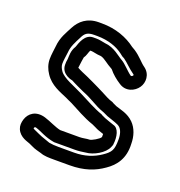

<svg xmlns="http://www.w3.org/2000/svg" viewBox="-104 -603 668 714"><g transform="rotate(20 230.5 -246.5)"><path d="M349 -175C338 -179 322 -184 312 -188L297 -195C296 -196 295 -197 294 -197C262 -208 231 -226 197 -243C164 -260 118 -275 103 -297C96 -307 93 -316 93 -324C93 -337 96 -354 98 -370C100 -395 110 -413 123 -438C132 -457 142 -465 168 -465H180C225 -465 261 -451 284 -433C291 -427 295 -424 302 -421C319 -409 331 -394 355 -377C360 -374 351 -366 347 -369C331 -380 312 -403 296 -412C279 -421 254 -447 215 -450C205 -452 192 -455 180 -455H168C135 -455 124 -417 118 -400C105 -379 107 -360 106 -347C104 -337 104 -332 104 -324C104 -285 149 -278 149 -278C157 -274 166 -269 175 -265L201 -253C211 -249 218 -246 226 -242L245 -232C267 -220 277 -214 300 -206L315 -199C316 -199 316 -198 317 -198C344 -188 363 -184 372 -175C380 -167 386 -153 386 -130C386 -89 379 -78 351 -59C322 -39 288 -28 247 -28H186C170 -28 160 -29 148 -31C131 -37 122 -40 114 -43L100 -49C87 -55 77 -59 75 -61C75 -65 78 -69 83 -67C106 -60 127 -45 164 -39H168H246C261 -39 275 -41 288 -43C318 -45 359 -68 370 -95C375 -106 374 -107 374 -107C378 -138 371 -170 349 -175ZM246 -89H170C150 -93 124 -107 101 -114C61 -126 36 -105 28 -79C24 -66 23 -53 28 -41C40 -12 72 -7 80 -3L93 3C106 10 123 13 132 16C147 22 167 22 186 22H247C305 22 345 7 379 -17C413 -40 439 -74 436 -131C436 -161 427 -190 407 -210C384 -233 356 -237 336 -244L321 -251C320 -251 319 -253 318 -253C296 -260 292 -264 268 -276L248 -286C239 -290 232 -294 221 -299L195 -311C181 -317 166 -323 154 -330C155 -343 160 -373 160 -373C167 -382 169 -395 174 -405H180C185 -405 204 -400 212 -400C213 -400 216 -400 220 -399C236 -394 246 -382 272 -368C273 -368 273 -366 274 -366C284 -353 303 -337 319 -327C349 -306 382 -322 396 -343C410 -363 411 -397 383 -417C367 -428 354 -447 328 -464C324 -467 320 -468 316 -471C282 -497 236 -515 180 -515H168C123 -515 95 -491 79 -460C68 -438 51 -413 48 -376C47 -364 43 -343 43 -324C43 -304 50 -285 61 -269C84 -234 122 -222 149 -210C158 -206 165 -202 175 -198C205 -183 237 -163 276 -150L291 -143C300 -138 310 -135 325 -130V-129V-118C321 -109 292 -93 285 -93C273 -93 260 -89 246 -89Z"/></g></svg>

Font: Blanket
Style: Outline
Weight: 400
Foundry: Cannot Into Space Fonts
Version: Version 0.9